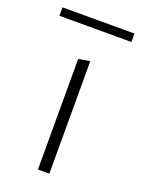

<svg xmlns="http://www.w3.org/2000/svg" viewBox="-120 -610 490 664"><g transform="rotate(20 125.5 -278.0)"><path d="M-7 -525V-556H258V-525ZM105 0V-407L147 -414V0Z"/></g></svg>

Font: EauTestInfant Light
Style: Regular
Weight: 300
Designer: Christian Thalmann (Catharsis Fonts)
Version: Version 0.001;PS 000.001;hotconv 1.0.88;makeotf.lib2.5.64775